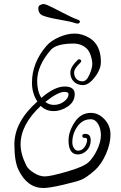

<svg xmlns="http://www.w3.org/2000/svg" viewBox="-20 -874 608 961"><path d="M371 -775Q384 -770 378.5 -761Q373 -752 354 -759Q335 -766 276.5 -776Q218 -786 192 -797Q174 -806 172 -826.5Q170 -847 184 -850Q192 -854 199 -854L214 -850Q235 -841 288.5 -813Q342 -785 371 -775ZM370 -101Q323 -101 323 -171Q323 -215 353.5 -262Q384 -309 435 -309Q473 -309 503 -277Q533 -245 533 -200Q533 -155 510.5 -103.5Q488 -52 454 -21Q410 17 385 26.5Q360 36 293.5 51.5Q227 67 197 67Q116 67 72 -25Q52 -67 52 -152Q52 -264 167 -366Q140 -407 140 -460Q140 -560 213 -645Q235 -670 275.5 -688Q316 -706 353.5 -706Q391 -706 428 -684Q485 -649 485 -564Q485 -527 454.5 -487.5Q424 -448 395.5 -448Q367 -448 349.5 -465.5Q332 -483 332 -511Q332 -539 370 -575Q374 -579 379 -577Q392 -572 383 -561Q351 -531 351 -511Q351 -491 362.5 -479Q374 -467 393.5 -467Q413 -467 427.5 -500Q442 -533 442 -553.5Q442 -574 432.5 -601Q423 -628 400 -642Q377 -656 349 -656Q264 -656 235 -625Q166 -546 166 -468Q166 -418 187 -384Q253 -441 303.5 -441Q354 -441 354 -403Q354 -365 320 -341.5Q286 -318 248 -318Q210 -318 184 -344Q83 -250 83 -151Q83 -103 112 -45Q120 -28 148.5 -9.5Q177 9 204.5 9Q232 9 315 -15Q398 -39 422.5 -61.5Q447 -84 466 -124Q485 -164 485 -197Q485 -230 471 -253.5Q457 -277 435 -277Q434 -277 433 -277Q393 -277 367.5 -241Q342 -205 342 -162Q342 -145 350 -132.5Q358 -120 370 -120Q371 -120 371 -120Q397 -120 411 -152Q416 -164 416 -172Q416 -186 403 -184Q397 -183 394 -187Q391 -191 392 -196Q394 -204 407 -204Q434 -204 434 -172Q434 -140 414 -120.5Q394 -101 371 -101Q371 -101 370 -101ZM323 -403Q323 -414 302 -414Q270 -414 207 -364Q225 -349 251 -349Q277 -349 300 -365.5Q323 -382 323 -403Z"/></svg>

Font: Ruge Boogie
Style: Regular
Weight: 400
Version: Version 1.003